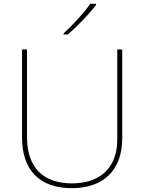

<svg xmlns="http://www.w3.org/2000/svg" viewBox="-20 -972 752 1002"><path d="M481 -945V-952H451C422 -909 357 -838 312 -798V-792H333C386 -836 446 -900 481 -945ZM618 -252V-714H592V-244C592 -92 498 -15 356 -15C207 -15 121 -96 121 -256V-714H95V-254C95 -81 190 10 355 10C510 10 618 -74 618 -252Z"/></svg>

Font: Noto Sans Gurmukhi UI Thin
Style: Regular
Weight: 100
Designer: Jelle Bosma - Monotype Design Team
Foundry: Monotype Imaging Inc.
Version: Version 2.004